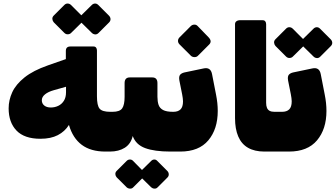

<svg xmlns="http://www.w3.org/2000/svg" viewBox="-20 -867 1943 1111"><path d="M590 10Q505 10 453 -29Q401 -68 379 -144Q355 -106 314.5 -85Q274 -64 214 -64Q121 -64 75.5 -111.5Q30 -159 30 -240Q30 -288 51 -333.5Q72 -379 122 -419Q172 -459 258 -489L361 -525V-572Q361 -585 367.5 -591.5Q374 -598 387 -598H521Q531 -598 536 -591.5Q541 -585 541 -575V-310Q541 -256 556.5 -238Q572 -220 618 -220H631Q638 -220 642 -216Q646 -212 646 -205V-20Q646 10 616 10ZM274 -245Q297 -245 317 -254.5Q337 -264 349.5 -283.5Q362 -303 362 -333V-365L291 -345Q259 -336 240.5 -321Q222 -306 222 -287Q222 -268 236 -256.5Q250 -245 274 -245ZM391 -676Q384 -669 372.5 -668.5Q361 -668 352 -677L291 -738Q284 -746 283 -757Q282 -768 291 -777L352 -838Q361 -847 372 -846.5Q383 -846 391 -838L452 -777Q461 -768 461.5 -756.5Q462 -745 453 -737ZM550 -676Q541 -667 530 -668Q519 -669 511 -677L449 -738Q441 -746 441 -757.5Q441 -769 449 -777L511 -838Q519 -846 529.5 -846.5Q540 -847 549 -838L610 -777Q619 -768 619.5 -757Q620 -746 611 -737Z M616 10Q601 10 601 -5V-190Q601 -220 631 -220Q673 -220 687 -240Q701 -260 701 -307V-386Q701 -419 731 -419H861Q891 -419 891 -386V-307Q891 -280 897.5 -260.5Q904 -241 923.5 -230.5Q943 -220 981 -220Q996 -220 996 -205V-20Q996 10 966 10Q874 10 820 -10Q766 -30 748 -80Q737 -34 702 -12Q667 10 616 10ZM750 218Q743 225 732 224.5Q721 224 713 217L655 159Q648 151 647.5 140.5Q647 130 655 122L713 64Q721 56 732 56Q743 56 750 64L807 122Q815 130 815.5 141Q816 152 808 160ZM891 218Q884 225 873.5 224.5Q863 224 855 217L796 159Q789 151 788.5 140Q788 129 796 122L855 64Q863 56 873 56Q883 56 890 64L948 122Q956 130 956.5 141Q957 152 949 160Z M966 10Q959 10 955 6Q951 2 951 -5V-190Q951 -204 959 -212Q967 -220 981 -220H983Q1010 -220 1024.5 -234Q1039 -248 1039 -281Q1039 -289 1037.5 -299.5Q1036 -310 1034 -321L1018 -401Q1014 -424 1022 -434Q1030 -444 1048 -448L1158 -471Q1199 -480 1207 -438L1230 -320Q1235 -295 1237.5 -271.5Q1240 -248 1240 -225Q1240 -120 1185.5 -55Q1131 10 1023 10ZM1125 -544Q1117 -536 1104.5 -536.5Q1092 -537 1084 -545L1019 -610Q1010 -619 1010 -630.5Q1010 -642 1019 -651L1084 -716Q1092 -724 1104 -724.5Q1116 -725 1124 -716L1187 -651Q1209 -628 1190 -609Z M1595 10H1510Q1453 10 1415 -12Q1377 -34 1358.5 -77.5Q1340 -121 1340 -183V-727Q1340 -738 1348 -744Q1356 -750 1366 -750H1500Q1510 -750 1515 -743.5Q1520 -737 1520 -727V-272Q1520 -254 1525 -242.5Q1530 -231 1540.5 -225.5Q1551 -220 1568 -220H1610Q1625 -220 1625 -205V-20Q1625 10 1595 10Z M1595 10Q1588 10 1584 6Q1580 2 1580 -5V-190Q1580 -204 1588 -212Q1596 -220 1610 -220H1612Q1639 -220 1653.5 -234Q1668 -248 1668 -281Q1668 -289 1666.5 -299.5Q1665 -310 1663 -321L1647 -401Q1643 -424 1651 -434Q1659 -444 1677 -448L1787 -471Q1828 -480 1836 -438L1859 -320Q1864 -295 1866.5 -271.5Q1869 -248 1869 -225Q1869 -120 1814.5 -55Q1760 10 1652 10ZM1674 -539Q1667 -532 1655.5 -531.5Q1644 -531 1635 -540L1574 -601Q1567 -609 1566 -620Q1565 -631 1574 -640L1635 -701Q1644 -710 1655 -709.5Q1666 -709 1674 -701L1735 -640Q1744 -631 1744.5 -619.5Q1745 -608 1736 -600ZM1833 -539Q1824 -530 1813 -531Q1802 -532 1794 -540L1732 -601Q1724 -609 1724 -620.5Q1724 -632 1732 -640L1794 -701Q1802 -709 1812.5 -709.5Q1823 -710 1832 -701L1893 -640Q1902 -631 1902.5 -620Q1903 -609 1894 -600Z"/></svg>

Font: Rubik Black
Style: Regular
Weight: 900
Designer: Hubert and Fischer
Foundry: Hubert and Fischer
Version: Version 2.300;gftools[0.9.30]